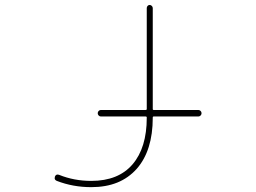

<svg xmlns="http://www.w3.org/2000/svg" viewBox="-20 -773 1040 780"><path d="M350.6 -12.7Q276.4 -12.7 210.9 -38.1Q202.1 -42 202.1 -48.8Q202.1 -51.8 203.1 -55.7Q208 -67.4 220.7 -62.5Q281.2 -38.1 350.6 -38.1Q460.9 -38.1 518.6 -105.5Q576.2 -172.9 576.2 -294.9V-295.9Q576.2 -299.8 571.3 -299.8H389.6Q384.8 -299.8 380.9 -303.7Q377 -307.6 377 -313Q377 -318.4 380.9 -322.3Q384.8 -326.2 389.6 -326.2H571.3Q576.2 -326.2 576.2 -330.1V-740.2Q576.2 -745.1 579.6 -749Q583 -752.9 587.9 -752.9Q592.8 -752.9 596.7 -749Q600.6 -745.1 600.6 -740.2V-330.1Q600.6 -326.2 604.5 -326.2H786.1Q791 -326.2 794.9 -322.3Q798.8 -318.4 798.8 -313Q798.8 -307.6 794.9 -303.7Q791 -299.8 786.1 -299.8H604.5Q600.6 -299.8 600.6 -295.9V-294.9Q600.6 -161.1 535.2 -86.9Q502 -49.8 456.1 -31.2Q410.2 -12.7 350.6 -12.7Z"/></svg>

Font: Rounded-L Mgen+ 2m thin
Style: Regular
Weight: 100
Designer: [Source Han Sans]
Ryoko NISHIZUKA  (kana & ideographs); Paul D. Hunt (Latin, Greek & Cyrillic); Wenlong ZHANG  (bopomofo
Version: Version 1.059.20150602